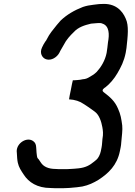

<svg xmlns="http://www.w3.org/2000/svg" viewBox="-20 -791 695 987"><path d="M263.8 176.5H303.8C312.5 176.5 320.9 175.5 329 175.5C336.6 175.5 344.7 174.3 353.2 173.6L375.2 171.6C383.4 170.4 392.3 169.1 403.4 167.7C435.4 161.1 461.2 148.8 487.1 132.9C537.1 100.3 581.8 58.5 596.3 -14L600.3 -34C601.9 -42.2 602.9 -49.7 603.3 -58.4C606.1 -90.8 610.9 -123.2 608.3 -146.2C603.7 -180.5 600.2 -202.7 586.8 -232.3C570.1 -271.6 546.2 -291.7 512.5 -317.6C499 -328 516.2 -338.8 522.6 -342.8C544.8 -360.1 566.4 -385.4 582.9 -413.5C601.9 -446 617.3 -475.5 626.2 -519.6C627.6 -529.3 628.9 -537.8 630.2 -544.4C636.9 -606.5 643.4 -658.6 626.3 -695.3C608.3 -738.5 571 -775.3 502.7 -770.5C502.5 -770.5 502.1 -770.5 501.8 -770.5C493.7 -770.5 485.9 -769.9 477.2 -768.6L460.6 -766.6C440.3 -764.1 425.8 -761.8 406.3 -755.3C362.5 -738.4 324.2 -716.2 291.8 -685.5L271.8 -662.3C252.6 -638.3 234.5 -617.5 220.7 -589.5C218.3 -584.6 217.8 -582.9 212.7 -577C207.1 -568.8 201.5 -559.1 196.4 -547.7C181.8 -518.1 196.8 -493.1 216.8 -486.4C244 -477.4 272.7 -497.1 284.5 -518.5C292.1 -535.1 300.7 -546.5 307.9 -560.6C320.2 -585.8 340.5 -608.1 358.9 -625.6C382.2 -651.8 415.6 -661.7 446.6 -669.1C447 -669.2 447.9 -669.4 448.5 -669.5L470.5 -671.4C475.2 -672 480.7 -672.5 485.3 -672.5H494.3C498.5 -672.5 502.1 -671.7 506 -669.8C542.4 -658.4 542.8 -613.6 535.2 -574.4C533 -557.8 531.4 -535.5 528.1 -519C520.2 -479.4 499.3 -445.7 477.3 -421.6C465.2 -408.9 446.9 -399.1 437.5 -393.6C431.4 -390 420.7 -384.1 404.9 -383.5C395.8 -381.7 388.9 -379.9 377.4 -379.5C375 -379 369 -378.5 363.6 -378.5H354.5C352.1 -369.3 348.6 -353.2 344.4 -330C339.3 -306.3 336.4 -291.6 334.9 -280.3C364.7 -279 391.1 -270 409.7 -256.7C423.3 -247.8 435.1 -240.5 448.7 -230.5L467.9 -216.5C489.8 -200.5 501.2 -165.6 506.1 -137.4C509 -121.1 511.8 -103.2 506.5 -75.3C504.8 -62.3 505.3 -49 502.1 -33L498.3 -14C494.8 3.4 485 22.3 475.9 29.8L465.1 38.8C440.4 59.4 419.5 70.5 383.4 74.4L361.1 76.4C355.6 77.1 350.2 77.5 343.2 77.5C338.2 78 330 78.5 323.3 78.5H283.3C276.9 78.5 271.5 78.2 263.9 77.5C230.3 77.2 203.6 66.5 189.6 44L178.7 27.8C178 26.9 170.3 22.1 169.8 10C168.2 0.5 167.2 -13.2 166.7 -23.8L165.9 -34.7C164.9 -48.1 161.8 -57.3 150.8 -65.5C119.7 -88.8 66.1 -57.2 65.9 -13.9L66.7 -3.2C67.6 14.4 68.5 31.3 71.5 45.2C76.8 69.4 88.3 86.2 102.9 107.8C127.1 145.2 171.1 175.5 240 175.5C248.6 175.5 256.6 176.5 263.8 176.5Z"/></svg>

Font: Smoothie
Style: LightIt
Weight: 400
Foundry: Cannot Into Space Fonts
Version: Version 0.8